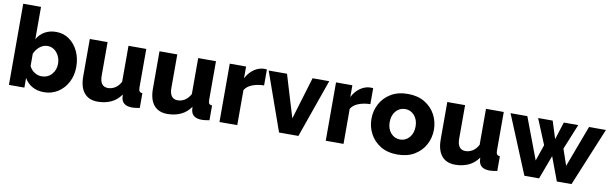

<svg xmlns="http://www.w3.org/2000/svg" viewBox="-47 -1211 5427 1701"><g transform="rotate(10 2666.5 -360.0)"><path d="M370 10Q310 10 265 -15.5Q220 -41 194 -87V0H55V-730H215V-439Q240 -484 284 -509.5Q328 -535 387 -535Q454 -535 505.5 -498Q557 -461 586 -399Q615 -337 615 -260Q615 -184 583 -122.5Q551 -61 495.5 -25.5Q440 10 370 10ZM325 -125Q381 -125 416 -164Q451 -203 451 -260Q451 -297 435.5 -329Q420 -361 393.5 -380Q367 -399 333 -399Q295 -399 263 -373Q231 -347 215 -308V-198Q231 -164 261.5 -144.5Q292 -125 325 -125Z M690 -189V-525H850V-224Q850 -125 923 -125Q955 -125 985 -142.5Q1015 -160 1038 -201V-525H1198V-178Q1198 -154 1205.5 -144Q1213 -134 1232 -133V0Q1209 4 1193 6Q1177 8 1164 8Q1078 8 1066 -59L1063 -91Q1027 -39 973.5 -14.5Q920 10 854 10Q774 10 732 -41Q690 -92 690 -189Z M1317 -189V-525H1477V-224Q1477 -125 1550 -125Q1582 -125 1612 -142.5Q1642 -160 1665 -201V-525H1825V-178Q1825 -154 1832.5 -144Q1840 -134 1859 -133V0Q1836 4 1820 6Q1804 8 1791 8Q1705 8 1693 -59L1690 -91Q1654 -39 1600.5 -14.5Q1547 10 1481 10Q1401 10 1359 -41Q1317 -92 1317 -189Z M2282 -388Q2224 -387 2177 -369Q2130 -351 2109 -315V0H1949V-525H2096V-419Q2123 -472 2166 -502Q2209 -532 2256 -533Q2276 -533 2282 -532Z M2485 0 2299 -525H2464L2579 -144L2694 -525H2844L2659 0Z M3238 -388Q3180 -387 3133 -369Q3086 -351 3065 -315V0H2905V-525H3052V-419Q3079 -472 3122 -502Q3165 -532 3212 -533Q3232 -533 3238 -532Z M3551 10Q3461 10 3398.5 -28Q3336 -66 3303 -128Q3270 -190 3270 -262Q3270 -335 3303 -397Q3336 -459 3399 -497Q3462 -535 3551 -535Q3640 -535 3703 -497Q3766 -459 3799 -397Q3832 -335 3832 -262Q3832 -190 3799 -128Q3766 -66 3703 -28Q3640 10 3551 10ZM3434 -262Q3434 -201 3467.5 -163Q3501 -125 3551 -125Q3600 -125 3633.5 -163Q3667 -201 3667 -262Q3667 -323 3633.5 -361Q3600 -399 3551 -399Q3501 -399 3467.5 -361Q3434 -323 3434 -262Z M3906 -189V-525H4066V-224Q4066 -125 4139 -125Q4171 -125 4201 -142.5Q4231 -160 4254 -201V-525H4414V-178Q4414 -154 4421.5 -144Q4429 -134 4448 -133V0Q4425 4 4409 6Q4393 8 4380 8Q4294 8 4282 -59L4279 -91Q4243 -39 4189.5 -14.5Q4136 10 4070 10Q3990 10 3948 -41Q3906 -92 3906 -189Z M5181 -525H5333L5116 0H4984L4904 -214L4824 0H4692L4475 -525H4626L4767 -151L4817 -297L4723 -525H4854L4904 -367L4954 -525H5084L4991 -297L5041 -151Z"/></g></svg>

Font: Raleway ExtraBold
Style: Regular
Weight: 800
Designer: Matt McInerney, Pablo Impallari, Rodrigo Fuenzalida
Foundry: Matt McInerney, Pablo Impallari, Rodrigo Fuenzalida
Version: Version 4.026